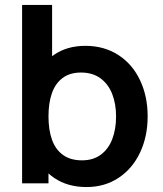

<svg xmlns="http://www.w3.org/2000/svg" viewBox="-20 -740 656 775"><path d="M89.5 -270.2Q89.5 -352.3 116.7 -416.8Q143.8 -481.2 197 -518.1Q250.1 -555 324.8 -555Q399.9 -555 457 -518.4Q514.1 -481.8 545 -416.8Q576 -351.9 576 -270.2Q576 -189.4 545.4 -124.4Q514.8 -59.4 458.7 -22.2Q402.6 15 329.3 15Q252.8 15 198.7 -21.9Q144.6 -58.8 117 -123.3Q89.5 -187.8 89.5 -270.2ZM69.2 -720H190.3V-379.2H175.7V0H69.2ZM448.5 -270.2Q448.5 -320.7 432.9 -360.6Q417.3 -400.6 385.6 -423.9Q353.9 -447.2 306.8 -447.2Q262 -447.2 232.7 -425.2Q203.4 -403.2 189.5 -363.7Q175.7 -324.2 175.7 -270.2Q175.7 -215.9 189.8 -176.3Q203.8 -136.7 234 -114.8Q264.1 -92.8 311 -92.8Q356.6 -92.8 387.5 -116Q418.3 -139.2 433.4 -179.2Q448.5 -219.2 448.5 -270.2Z"/></svg>

Font: Tap Sans
Style: Regular
Weight: 400
Designer: Tap Payments
Foundry: Tap Payments
Version: Version 1.001;Glyphs 3.1.2 (3151)